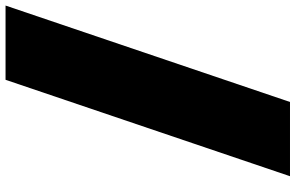

<svg xmlns="http://www.w3.org/2000/svg" viewBox="-202 -622 1040 675"><g transform="rotate(-90 317.5 -285.0)"><path d="M35 215H296L635 -785H374Z"/></g></svg>

Font: Mattone Black
Style: Regular
Weight: 900
Width: 6
Designer: Nunzio Mazzaferro
Foundry: Collletttivo
Version: Version 2.000;Glyphs 3.2 (3217)